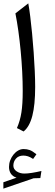

<svg xmlns="http://www.w3.org/2000/svg" viewBox="-46 -772 325 1140"><path d="M33.3 211.5Q33.3 187.3 48.9 169.5Q64.5 151.8 93 151.8Q106.2 151.8 120 156.1Q133.8 160.5 150.6 171.7L170.3 144Q146.9 124.9 130.5 119Q114.1 113 93.8 113Q77.1 113 61.5 122Q46 130.9 33.7 146.3Q21.5 161.6 14.5 180.4Q7.5 199.1 7.5 219.2Q7.5 242.4 18.6 259.2Q29.8 275.9 52.2 283L-26 310.1V348L153.7 286.5L193.5 285.3L200 243.2Q169.8 250.3 143.4 254.4Q117.1 258.5 98.5 258.5Q72.5 258.5 52.9 245.4Q33.3 232.3 33.3 211.5ZM121.9 -752 45.5 -692.5Q54.9 -645.3 63 -587.8Q71 -530.3 76.9 -468.5Q82.7 -406.7 85.8 -346.2Q88.9 -285.7 88.9 -231.8Q88.9 -153.9 81.1 -104.2Q73.3 -54.5 54.5 -11.6L94.1 8.6Q129.2 -19.4 146 -84.4Q162.8 -149.3 162.8 -255.9Q162.8 -297.6 160.4 -350.7Q158 -403.9 153.9 -461.3Q149.8 -518.8 144.5 -573.8Q139.2 -628.7 133.4 -675.2Q127.7 -721.6 121.9 -752Z"/></svg>

Font: Pinar FD VF
Style: Regular
Weight: 300
Designer: Amin Abedi
Version: Version 2.000